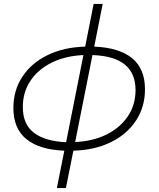

<svg xmlns="http://www.w3.org/2000/svg" viewBox="-20 -762 806 976"><path d="M269 194 307 4Q180 -1 114 -55Q48 -109 48 -213Q48 -303 94 -372.5Q140 -442 222 -482Q304 -522 413 -525L456 -742H502L459 -525Q585 -520 651 -466.5Q717 -413 717 -308Q717 -218 671 -148.5Q625 -79 543 -39Q461 1 353 4L315 194ZM316 -39 404 -482Q312 -478 242.5 -443.5Q173 -409 134.5 -351Q96 -293 96 -218Q96 -130 152.5 -87Q209 -44 316 -39ZM450 -482 362 -40Q453 -44 522 -78.5Q591 -113 630 -171Q669 -229 669 -304Q669 -475 450 -482Z"/></svg>

Font: Montserrat Light
Style: Italic
Weight: 300
Italic angle: -11.3°
Designer: Julieta Ulanovsky
Foundry: Julieta Ulanovsky
Version: Version 9.000; ttfautohint (v1.8.4.7-5d5b)